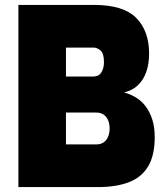

<svg xmlns="http://www.w3.org/2000/svg" viewBox="-20 -763 683 783"><path d="M55 0V-743H363Q483 -743 535.5 -690Q588 -637 588 -545Q588 -502 576.5 -469.5Q565 -437 542.5 -415.5Q520 -394 486 -386Q512 -379 535 -365Q558 -351 575 -328Q592 -305 601.5 -274Q611 -243 611 -204Q611 -131 585 -86Q559 -41 507 -20.5Q455 0 378 0ZM249 -174H372Q390 -174 402 -182Q414 -190 420.5 -204.5Q427 -219 427 -239Q427 -259 420.5 -273.5Q414 -288 402 -296Q390 -304 372 -304H249ZM249 -451H361Q383 -451 393.5 -468Q404 -485 404 -510Q404 -544 390.5 -556.5Q377 -569 361 -569H249Z"/></svg>

Font: Exo Thin Black
Style: Regular
Weight: 900
Version: Version 2.000